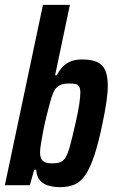

<svg xmlns="http://www.w3.org/2000/svg" viewBox="-23 -763 472 791"><path d="M225 8Q201 8 179 2.5Q157 -3 142.5 -19Q128 -35 126 -64H118L100 0H-3L154 -743H265L204 -453H211Q223 -476 238 -490.5Q253 -505 272 -511.5Q291 -518 315 -518Q353 -518 376 -508Q399 -498 410 -474.5Q421 -451 421 -410Q421 -382 415.5 -343.5Q410 -305 399 -253Q383 -175 366 -124Q349 -73 330 -44Q311 -15 285.5 -3.5Q260 8 225 8ZM190 -90Q211 -90 224.5 -94.5Q238 -99 247.5 -115Q257 -131 266 -164Q275 -197 288 -255Q299 -303 303.5 -333.5Q308 -364 308 -382Q308 -398 303 -406.5Q298 -415 287.5 -417Q277 -419 260 -419Q245 -419 233 -415.5Q221 -412 211 -403Q201 -394 195 -377Q190 -366 183.5 -342Q177 -318 169.5 -288.5Q162 -259 156 -228.5Q150 -198 146 -173Q142 -148 142 -135Q142 -111 153 -100.5Q164 -90 190 -90Z"/></svg>

Font: Saira Condensed SemiBold
Style: Italic
Weight: 600
Width: 3
Italic angle: -12°
Designer: Hector Gatti with collaboration of the Omnibus-Type team
Foundry: Omnibus-Type
Version: Version 1.101